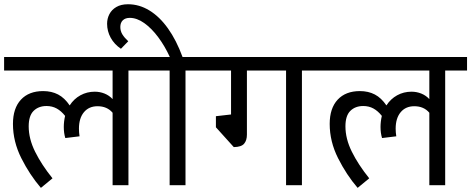

<svg xmlns="http://www.w3.org/2000/svg" viewBox="-27 -890 2263 922"><path d="M694.8 -551.3H589.8V-0.5H513.7V-348.6Q487.3 -379.9 441.4 -379.9Q399.9 -379.9 376 -351.1Q352.1 -322.3 352.1 -272Q352.1 -254.4 355 -235.4L286.6 -227.1Q279.3 -251 279.3 -280.3Q279.3 -306.6 285.6 -333.5Q267.1 -356.9 245.4 -368.9Q223.6 -380.9 196.3 -380.9Q158.2 -380.9 134.5 -357.7Q110.8 -334.5 110.8 -283.2Q110.8 -223.6 141.6 -161.4Q172.4 -99.1 225.1 -33.7L169.4 12.2Q115.7 -50.3 75.4 -130.4Q35.2 -210.4 35.2 -294.9Q35.2 -370.1 73.5 -411.4Q111.8 -452.6 180.2 -452.6Q220.7 -452.6 252 -436.3Q283.2 -419.9 307.6 -383.8Q327.6 -415 359.1 -432.4Q390.6 -449.7 428.2 -449.7Q452.6 -449.7 475.1 -440.7Q497.6 -431.6 513.7 -414.1V-551.3H-7.3V-616.2H694.8Z M971.2 -551.3H863.8V-0.5H787.6V-551.3H680.2V-616.2H788.6Q764.6 -668.5 732.9 -711.2Q701.2 -753.9 665.8 -779.1Q630.4 -804.2 596.2 -804.2Q574.7 -804.2 562.7 -792.5Q550.8 -780.8 550.8 -760.3Q550.8 -741.2 560.5 -725.1Q570.3 -709 588.9 -691.9L553.7 -655.8Q522 -677.2 504.6 -708.7Q487.3 -740.2 487.3 -775.9Q487.3 -800.8 498.3 -822Q509.3 -843.3 531.7 -856.4Q554.2 -869.6 587.9 -869.6Q641.6 -869.6 690.4 -839.8Q739.3 -810.1 779.8 -753.2Q820.3 -696.3 849.6 -616.2H971.2Z M1527.8 -551.3H1422.9V-0.5H1346.7V-551.3H1158.7V-243.7Q1158.7 -215.8 1145.3 -200Q1131.8 -184.1 1095.7 -183.6L1009.8 -278.8V-332L1082.5 -340.3V-551.3H956.5V-616.2H1527.8Z M2215.8 -551.3H2110.8V-0.5H2034.7V-348.6Q2008.3 -379.9 1962.4 -379.9Q1920.9 -379.9 1897 -351.1Q1873 -322.3 1873 -272Q1873 -254.4 1876 -235.4L1807.6 -227.1Q1800.3 -251 1800.3 -280.3Q1800.3 -306.6 1806.6 -333.5Q1788.1 -356.9 1766.4 -368.9Q1744.6 -380.9 1717.3 -380.9Q1679.2 -380.9 1655.5 -357.7Q1631.8 -334.5 1631.8 -283.2Q1631.8 -223.6 1662.6 -161.4Q1693.4 -99.1 1746.1 -33.7L1690.4 12.2Q1636.7 -50.3 1596.4 -130.4Q1556.2 -210.4 1556.2 -294.9Q1556.2 -370.1 1594.5 -411.4Q1632.8 -452.6 1701.2 -452.6Q1741.7 -452.6 1772.9 -436.3Q1804.2 -419.9 1828.6 -383.8Q1848.6 -415 1880.1 -432.4Q1911.6 -449.7 1949.2 -449.7Q1973.6 -449.7 1996.1 -440.7Q2018.6 -431.6 2034.7 -414.1V-551.3H1513.7V-616.2H2215.8Z"/></svg>

Font: Varta
Style: Regular
Weight: 400
Designer: Joana Correia, Viktoriya Grabowska, Eben Sorkin
Foundry: Sorkin Type
Version: Version 1.002; ttfautohint (v1.3) -l 8 -r 24 -G 200 -x 12 -H